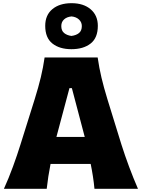

<svg xmlns="http://www.w3.org/2000/svg" viewBox="-20 -1176 890 1196"><path d="M4.4 0Q34.2 -65.4 60.8 -138.2Q87.4 -210.9 107.9 -276.9L195.8 -557.1Q219.7 -633.8 234.4 -695.1Q249 -756.3 257.8 -817.9H588.4Q597.7 -753.4 612.1 -692.6Q626.5 -631.8 649.4 -557.1L736.3 -275.9Q757.8 -208 784.4 -136.7Q811 -65.4 839.4 0H568.4Q564.9 -38.1 558.8 -77.4Q552.7 -116.7 544.9 -154.8H294.9Q279.3 -75.7 271 0ZM507.8 -323.2 427.7 -627H412.6L331.5 -323.2ZM424.8 -869.6Q351.1 -869.6 306.4 -905Q261.7 -940.4 261.7 -1015.1Q261.7 -1082 306.4 -1119.1Q351.1 -1156.2 425.8 -1156.2Q500 -1156.2 544.7 -1118.2Q589.4 -1080.1 589.4 -1015.1Q589.4 -939.9 544.4 -904.8Q499.5 -869.6 424.8 -869.6ZM424.8 -952.1Q455.1 -956.1 472.4 -970.5Q489.7 -984.9 489.7 -1013.7Q489.7 -1037.6 472.2 -1054.2Q454.6 -1070.8 425.8 -1073.7Q396 -1070.8 378.9 -1054.9Q361.8 -1039.1 361.8 -1013.7Q361.8 -984.9 379.2 -970.5Q396.5 -956.1 424.8 -952.1Z"/></svg>

Font: Pinar-DS1-FD ExtraBold
Style: Regular
Weight: 800
Designer: Amin Abedi
Version: Version 2.000